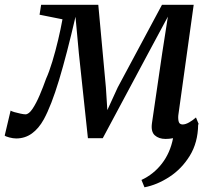

<svg xmlns="http://www.w3.org/2000/svg" viewBox="-48 -566 889 796"><path d="M638.5 10Q610.5 10 593.8 -5Q577 -20 582 -55.5L624.5 -346L648 -497L569 -350L378 7H316.5L279 -344.5L265 -496.5Q229 -341 196.8 -234.2Q164.5 -127.5 133.5 -71Q112.5 -33 84 -12.5Q55.5 8 19 8Q6.5 8 -9.5 3.8Q-25.5 -0.5 -28.5 -4L-4 -107.5Q-1 -105 11.5 -101.2Q24 -97.5 37.5 -94.8Q51 -92 57.5 -92Q71.5 -92 86.8 -114.8Q102 -137.5 116.5 -171.5Q131 -205.5 143 -239.5Q156 -268 169 -311Q182 -354 193 -400.5Q204 -447 211 -486L116 -505L122.5 -546H359.5L391 -203.5L397 -109.5L440 -203.5L623.5 -546H755L692 -93.5Q689.5 -78.5 692.2 -64.2Q695 -50 709 -50Q721 -50 736 -58.5Q751 -67 764.5 -79L775.5 -52Q774.5 -50.5 773.5 -49Q772.5 25 739 79.5Q705.5 134 654.5 167.2Q603.5 200.5 551 210.5L538.5 180Q589 156.5 623.2 112.2Q657.5 68 669.5 7Q653.5 10 638.5 10Z"/></svg>

Font: Merriweather Text Regular
Style: Italic
Weight: 400
Italic angle: -7.8°
Designer: Eben Sorkin
Foundry: Eben Sorkin
Version: Version 2.100; ttfautohint (v1.7.19-72a1) -l 8 -r 50 -G 200 